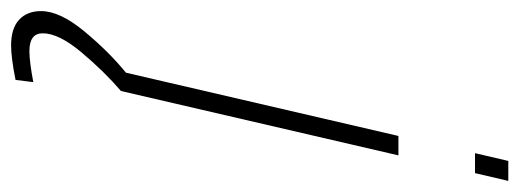

<svg xmlns="http://www.w3.org/2000/svg" viewBox="-350 -423 936 346"><g transform="rotate(90 118.0 -250.0)"><path d="M271 -698 257 -638H221L235 -698ZM190 -500H225L109 0Q74 30 39.5 71Q5 112 5 141Q5 165 37 165Q56 165 93 158L89 190Q49 198 27 198Q-4 198 -19.5 183.5Q-35 169 -35 144Q-35 110 1.5 66Q38 22 76 -9Z"/></g></svg>

Font: Cairo ExtraLight
Style: Italic
Weight: 275
Italic angle: -13°
Designer: Mohamed Gaber, Accademia di Belle Arti di Urbino and others
Foundry: Kief Type Foundry, Accademia di Belle Arti di Urbino and others
Version: Version 3.011